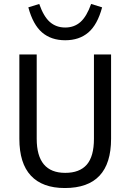

<svg xmlns="http://www.w3.org/2000/svg" viewBox="-20 -928 654 963"><path d="M437 -908.2 492.2 -891.1Q468.8 -804.2 423.1 -765.1Q377.4 -726.1 307.1 -726.1Q236.8 -726.1 191.2 -765.1Q145.5 -804.2 122.1 -891.1L176.8 -908.2Q198.7 -845.2 230.2 -817.6Q261.7 -790 307.1 -790Q352.5 -790 383.8 -817.9Q415 -845.7 437 -908.2ZM451.2 -231.9V-654.8H537.1V-231.9Q537.1 15.1 305.2 15.1Q192.9 15.1 135 -46.9Q77.1 -108.9 77.1 -231.9V-654.8H164.1V-231.9Q164.1 -61 307.1 -61Q379.4 -61 415.3 -102.3Q451.2 -143.6 451.2 -231.9Z"/></svg>

Font: IntelOne Mono
Style: Regular
Weight: 400
Designer: Fred Shallcrass
Foundry: Frere-Jones Type LLC
Version: Version 1.200;hotconv 1.1.0;makeotfexe 2.6.0;FJTRelease1.2